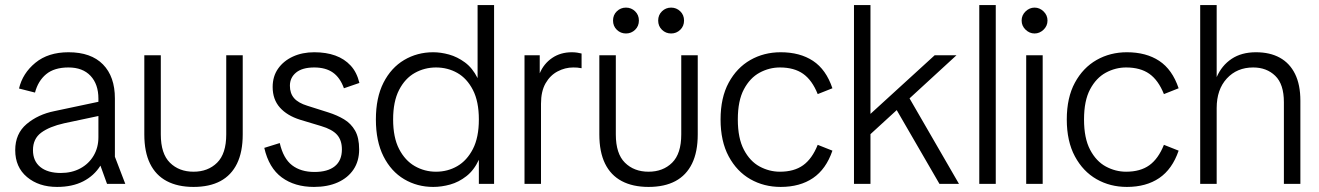

<svg xmlns="http://www.w3.org/2000/svg" viewBox="-20 -725 5202 757"><path d="M205 12Q133 12 86.5 -27Q40 -66 40 -133Q40 -198 85 -236Q130 -274 195 -287L412 -333V-277L233 -239Q175 -226 142.5 -202Q110 -178 110 -133Q110 -90 139 -66.5Q168 -43 220 -43Q263 -43 296.5 -61Q330 -79 349 -111Q368 -143 368 -184V-336Q368 -393 337 -426Q306 -459 250 -459Q194 -459 162 -432.5Q130 -406 118 -360L55 -376Q69 -436 119.5 -477.5Q170 -519 250 -519Q339 -519 386 -471Q433 -423 433 -337V-107L474 0H402L376 -72Q351 -32 308 -10Q265 12 205 12Z M743 12Q681 12 637.5 -11Q594 -34 571.5 -80Q549 -126 549 -195V-507H614V-195Q614 -119 650 -83.5Q686 -48 743 -48Q800 -48 836 -83.5Q872 -119 872 -195V-507H937V-195Q937 -126 914.5 -80Q892 -34 849 -11Q806 12 743 12Z M1218 12Q1142 12 1091 -25.5Q1040 -63 1022 -142L1083 -161Q1097 -100 1131.5 -73.5Q1166 -47 1220 -47Q1272 -47 1300 -69.5Q1328 -92 1328 -136Q1328 -172 1309 -193.5Q1290 -215 1246 -228L1163 -253Q1112 -269 1083.5 -301Q1055 -333 1055 -382Q1055 -424 1076.5 -454.5Q1098 -485 1135 -502Q1172 -519 1219 -519Q1266 -519 1302 -506Q1338 -493 1362.5 -466.5Q1387 -440 1397 -398L1336 -377Q1321 -419 1292.5 -439Q1264 -459 1219 -459Q1172 -459 1147.5 -439Q1123 -419 1123 -387Q1123 -357 1139.5 -338Q1156 -319 1192 -308L1274 -282Q1309 -271 1336.5 -254.5Q1364 -238 1380 -210Q1396 -182 1396 -136Q1396 -90 1374 -57Q1352 -24 1312 -6Q1272 12 1218 12Z M1688 12Q1625 12 1573.5 -18.5Q1522 -49 1492 -108.5Q1462 -168 1462 -254Q1462 -340 1492 -399Q1522 -458 1573.5 -488.5Q1625 -519 1688 -519Q1718 -519 1750.5 -510Q1783 -501 1813 -479Q1843 -457 1863 -417V-705H1928V0H1868V-95Q1849 -54 1819 -30.5Q1789 -7 1755 2.5Q1721 12 1688 12ZM1699 -48Q1745 -48 1783 -70Q1821 -92 1844.5 -137.5Q1868 -183 1868 -254Q1868 -325 1844.5 -370.5Q1821 -416 1783 -437.5Q1745 -459 1699 -459Q1654 -459 1615.5 -437.5Q1577 -416 1553.5 -370.5Q1530 -325 1530 -254Q1530 -183 1553.5 -137.5Q1577 -92 1615.5 -70Q1654 -48 1699 -48Z M2048 0V-507H2108V-436Q2124 -474 2157 -496.5Q2190 -519 2235 -519Q2245 -519 2255.5 -517.5Q2266 -516 2273 -514V-456Q2263 -458 2256 -458.5Q2249 -459 2240 -459Q2208 -459 2178.5 -443.5Q2149 -428 2131 -396.5Q2113 -365 2113 -316V0Z M2537 12Q2475 12 2431.5 -11Q2388 -34 2365.5 -80Q2343 -126 2343 -195V-507H2408V-195Q2408 -119 2444 -83.5Q2480 -48 2537 -48Q2594 -48 2630 -83.5Q2666 -119 2666 -195V-507H2731V-195Q2731 -126 2708.5 -80Q2686 -34 2643 -11Q2600 12 2537 12ZM2448 -593Q2427 -593 2412 -607.5Q2397 -622 2397 -644Q2397 -666 2412 -680.5Q2427 -695 2448 -695Q2469 -695 2484 -680.5Q2499 -666 2499 -644Q2499 -622 2484 -607.5Q2469 -593 2448 -593ZM2626 -593Q2605 -593 2590 -607.5Q2575 -622 2575 -644Q2575 -666 2590 -680.5Q2605 -695 2626 -695Q2647 -695 2662 -680.5Q2677 -666 2677 -644Q2677 -622 2662 -607.5Q2647 -593 2626 -593Z M3058 12Q2992 12 2938.5 -18.5Q2885 -49 2853 -108.5Q2821 -168 2821 -254Q2821 -340 2853 -399Q2885 -458 2938.5 -488.5Q2992 -519 3058 -519Q3134 -519 3185.5 -485Q3237 -451 3262 -377L3204 -354Q3182 -409 3146.5 -434Q3111 -459 3055 -459Q3013 -459 2975 -438.5Q2937 -418 2913 -373Q2889 -328 2889 -254Q2889 -180 2913 -134.5Q2937 -89 2975 -68.5Q3013 -48 3055 -48Q3111 -48 3146.5 -73.5Q3182 -99 3204 -154L3262 -131Q3237 -58 3185.5 -23Q3134 12 3058 12Z M3377 -164V-276H3412L3665 -507H3751L3543 -316L3532 -306ZM3347 0V-705H3412V0ZM3684 0 3505 -309 3554 -358 3761 0Z M3841 0V-705H3906V0Z M4026 0V-507H4091V0ZM4059 -593Q4039 -593 4023.5 -608Q4008 -623 4008 -644Q4008 -665 4023.5 -680Q4039 -695 4059 -695Q4079 -695 4094.5 -680Q4110 -665 4110 -644Q4110 -623 4094.5 -608Q4079 -593 4059 -593Z M4423 12Q4357 12 4303.5 -18.5Q4250 -49 4218 -108.5Q4186 -168 4186 -254Q4186 -340 4218 -399Q4250 -458 4303.5 -488.5Q4357 -519 4423 -519Q4499 -519 4550.5 -485Q4602 -451 4627 -377L4569 -354Q4547 -409 4511.5 -434Q4476 -459 4420 -459Q4378 -459 4340 -438.5Q4302 -418 4278 -373Q4254 -328 4254 -254Q4254 -180 4278 -134.5Q4302 -89 4340 -68.5Q4378 -48 4420 -48Q4476 -48 4511.5 -73.5Q4547 -99 4569 -154L4627 -131Q4602 -58 4550.5 -23Q4499 12 4423 12Z M4712 0V-705H4777V-421Q4797 -467 4836 -493Q4875 -519 4932 -519Q4987 -519 5026 -497.5Q5065 -476 5086 -433.5Q5107 -391 5107 -328V0H5042V-322Q5042 -393 5008 -426Q4974 -459 4921 -459Q4857 -459 4817 -415.5Q4777 -372 4777 -299V0Z"/></svg>

Font: TikTok Sans Light
Style: Regular
Weight: 300
Version: Version 4.000